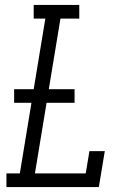

<svg xmlns="http://www.w3.org/2000/svg" viewBox="-20 -755 540 775"><path d="M6 0V-55H60L107 -340H37V-395H116L163 -680H116V-735H300V-680H224L177 -395H281V-340H168L121 -55H326L341 -145H403L379 0Z"/></svg>

Font: Iosevka Curly Slab Light
Style: Italic
Weight: 300
Italic angle: -9°
Monospace: yes
Designer: Belleve Invis
Foundry: Belleve Invis
Version: Version 22.1.2; ttfautohint (v1.8.4)